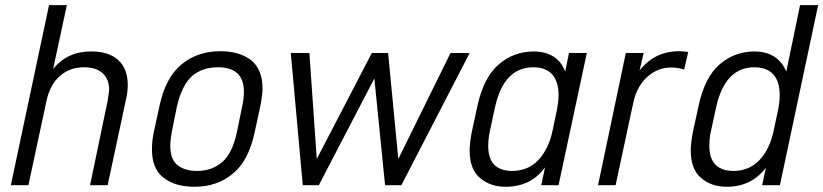

<svg xmlns="http://www.w3.org/2000/svg" viewBox="-20 -710 3156 736"><path d="M168 -690.4H236.3L183.6 -445.3Q238.3 -513.7 330.1 -512.7Q397.5 -512.7 433.6 -479.5Q469.7 -446.3 469.7 -383.8Q469.7 -359.4 463.9 -333L392.6 0H325.2L392.6 -323.2Q396.5 -347.7 398.4 -364.3Q398.4 -407.2 373 -429.7Q347.7 -452.1 302.7 -452.1Q247.1 -452.1 210 -418.9Q171.9 -386.7 158.2 -323.2L88.9 0H21.5Z M562.5 -137.7Q562.5 -170.9 569.3 -202.1L591.8 -305.7Q615.2 -414.1 676.8 -463.9Q737.3 -513.7 825.2 -513.7Q897.5 -513.7 942.4 -479.5Q986.3 -444.3 986.3 -371.1Q986.3 -346.7 978.5 -305.7L956.1 -202.1Q932.6 -92.8 872.1 -43.9Q812.5 5.9 725.6 5.9Q650.4 5.9 606.4 -29.3Q562.5 -62.5 562.5 -137.7ZM888.7 -206.1 908.2 -301.8Q915 -330.1 915 -358.4Q915 -452.1 815.4 -452.1Q755.9 -452.1 716.8 -418.9Q677.7 -384.8 658.2 -301.8L638.7 -205.1Q632.8 -173.8 632.8 -151.4Q632.8 -98.6 660.2 -77.1Q688.5 -54.7 735.4 -54.7Q792 -54.7 832 -88.9Q871.1 -122.1 888.7 -206.1Z M1094.7 -506.8H1166L1194.3 -100.6L1405.3 -506.8H1467.8L1506.8 -100.6L1707 -506.8H1780.3L1518.6 0H1456.1L1415 -409.2L1202.1 0H1140.6Z M1780.3 -133.8Q1780.3 -160.2 1788.1 -202.1L1810.5 -305.7Q1834 -413.1 1891.6 -462.9Q1949.2 -512.7 2026.4 -512.7Q2070.3 -512.7 2101.6 -493.2Q2131.8 -474.6 2146.5 -435.5L2161.1 -506.8H2229.5L2121.1 0H2054.7L2069.3 -68.4Q2015.6 5.9 1918 5.9Q1858.4 5.9 1819.3 -28.3Q1780.3 -61.5 1780.3 -133.8ZM2097.7 -207 2116.2 -295.9Q2121.1 -322.3 2121.1 -345.7Q2121.1 -396.5 2097.7 -423.8Q2072.3 -452.1 2024.4 -452.1Q1912.1 -452.1 1877.9 -300.8L1857.4 -205.1Q1851.6 -179.7 1851.6 -149.4Q1851.6 -56.6 1941.4 -54.7Q2004.9 -54.7 2043.9 -96.7Q2083 -138.7 2097.7 -207Z M2378.9 -506.8H2447.3L2431.6 -439.5Q2460.9 -477.5 2500 -496.1Q2538.1 -513.7 2581.1 -513.7Q2599.6 -513.7 2618.2 -510.7L2602.5 -443.4Q2579.1 -451.2 2552.7 -451.2Q2500 -451.2 2460 -414.1Q2419.9 -377 2407.2 -314.5L2339.8 0H2272.5Z M2627.9 -133.8Q2627.9 -160.2 2635.7 -202.1L2658.2 -305.7Q2681.6 -414.1 2738.3 -462.9Q2795.9 -512.7 2871.1 -512.7Q2961.9 -512.7 2994.1 -435.5L3046.9 -690.4H3116.2L2969.7 0H2901.4L2916 -67.4Q2861.3 5.9 2765.6 5.9Q2706.1 5.9 2667 -28.3Q2627.9 -61.5 2627.9 -133.8ZM2945.3 -207 2963.9 -294.9Q2968.8 -321.3 2968.8 -345.7Q2968.8 -396.5 2945.3 -423.8Q2919.9 -452.1 2872.1 -452.1Q2759.8 -452.1 2725.6 -300.8L2705.1 -206.1Q2699.2 -181.6 2699.2 -150.4Q2699.2 -56.6 2790 -54.7Q2852.5 -54.7 2891.6 -96.7Q2930.7 -138.7 2945.3 -207Z"/></svg>

Font: Dinish
Style: Italic
Weight: 400
Italic angle: -12°
Designer: Bert Driehuis
Foundry: Playbeing
Version: Version 3.002; git-62d0f29-release